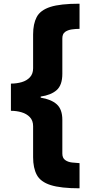

<svg xmlns="http://www.w3.org/2000/svg" viewBox="-20 -852 499 1038"><path d="M39 -400Q70 -400 97.5 -408Q125 -416 142 -434.5Q159 -453 159 -483V-666Q159 -723 178.5 -760Q198 -797 252 -814.5Q306 -832 410 -832V-696Q390 -696 368.5 -693Q347 -690 332 -679.5Q317 -669 317 -644V-453Q317 -392 286.5 -365Q256 -338 200 -330V-324Q257 -315 287 -288Q317 -261 317 -204V-22Q317 2 332 13Q347 24 369 26.5Q391 29 410 30V166Q308 166 253.5 148.5Q199 131 179 93.5Q159 56 159 -2V-170Q159 -200 141.5 -218.5Q124 -237 96.5 -245Q69 -253 39 -253Z"/></svg>

Font: Noto Sans Devanagari UI Black
Style: Regular
Weight: 900
Designer: Jelle Bosma - Monotype Design Team
Foundry: Monotype Imaging Inc.
Version: Version 2.003; ttfautohint (v1.8.4.7-5d5b)